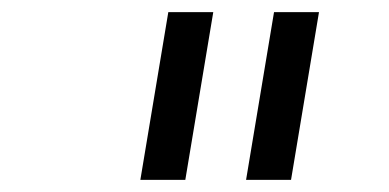

<svg xmlns="http://www.w3.org/2000/svg" viewBox="-20 -760 640 316"><path d="M211 -464 257 -740H331L285 -464ZM385 -464 431 -740H505L459 -464Z"/></svg>

Font: IBM Plex Mono
Style: Italic
Weight: 400
Italic angle: -9°
Monospace: yes
Designer: Mike Abbink, Paul van der Laan, Pieter van Rosmalen
Foundry: Bold Monday
Version: Version 2.3